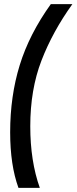

<svg xmlns="http://www.w3.org/2000/svg" viewBox="-20 -770 369 926"><path d="M172 136H69Q29 26 29 -132Q29 -306 75 -455.5Q121 -605 225 -750H329Q234 -618 180 -478Q126 -338 126 -161Q126 7 172 136Z"/></svg>

Font: Cabin
Style: SemiBold Italic
Weight: 600
Designer: Pablo Impallari
Foundry: Pablo Impallari. www.impallari.com Igino Marini. www.ikern.com
Version: Version 1.005